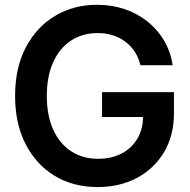

<svg xmlns="http://www.w3.org/2000/svg" viewBox="-20 -758 781 789"><path d="M381.3 10.7Q280.8 10.7 204.3 -35.6Q127.9 -82 85 -166.3Q42 -250.5 42 -363.3Q42 -479 85.9 -563Q129.9 -647 206.1 -692.6Q282.2 -738.3 378.9 -738.3Q439.5 -738.3 492.2 -720.5Q544.9 -702.6 586.4 -669.4Q627.9 -636.2 654.5 -590.8Q681.2 -545.4 689.5 -490.2H557.1Q549.8 -520.5 534.2 -544.7Q518.6 -568.8 495.8 -586.2Q473.1 -603.5 444.3 -612.8Q415.5 -622.1 381.3 -622.1Q318.8 -622.1 271.7 -591.1Q224.6 -560.1 198.5 -502.2Q172.4 -444.3 172.4 -363.8Q172.4 -283.2 198.5 -225.6Q224.6 -168 272 -136.7Q319.3 -105.5 383.3 -105.5Q438 -105.5 479.7 -127.2Q521.5 -148.9 544.7 -188.5Q567.9 -228 567.9 -280.8L600.1 -277.3H399.4V-379.4H694.8V-292Q694.8 -201.2 654.3 -133.1Q613.8 -64.9 543 -27.1Q472.2 10.7 381.3 10.7Z"/></svg>

Font: Inter 24pt SemiBold
Style: Regular
Weight: 600
Designer: Rasmus Andersson
Foundry: rsms
Version: Version 4.001;git-66647c0bb